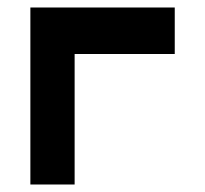

<svg xmlns="http://www.w3.org/2000/svg" viewBox="-20 -481 547 512"><path d="M61 11V-461H446V-337H179V11Z"/></svg>

Font: Pixelify Sans SemiBold
Style: Regular
Weight: 600
Designer: Stefie Justprince
Foundry: Typecalism Foundryline
Version: Version 1.000